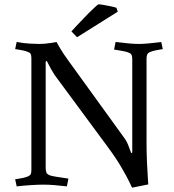

<svg xmlns="http://www.w3.org/2000/svg" viewBox="-20 -853 804 887"><path d="M191 -568V-77Q191 -64 194.5 -55.5Q198 -47 213 -42Q223 -39 242.5 -36Q262 -33 279 -30.5Q296 -28 296 -28L289 8Q256 4 229.5 2Q203 0 180 0Q159 0 125.5 2Q92 4 57 8L50 -25Q50 -25 61 -26.5Q72 -28 86 -31Q100 -34 109 -38Q120 -43 122.5 -49.5Q125 -56 125 -69V-583Q125 -595 122.5 -602Q120 -609 109 -613Q100 -617 86 -620Q72 -623 61 -624.5Q50 -626 50 -626L57 -659Q89 -653 118 -651.5Q147 -650 161 -650Q172 -650 186 -651Q200 -652 215 -654.5Q230 -657 241 -659Q241 -659 256.5 -632Q272 -605 303 -563L554 -216Q564 -203 571 -186Q578 -169 582 -157Q586 -145 586 -145L591 -149V-580Q591 -592 588 -599Q585 -606 574 -610Q565 -614 549 -617Q533 -620 520 -622Q507 -624 507 -624L514 -659Q546 -655 574 -652.5Q602 -650 621 -650Q641 -650 667.5 -652.5Q694 -655 725 -659L732 -626Q732 -626 721.5 -624.5Q711 -623 697.5 -620Q684 -617 674 -613Q664 -609 660.5 -602Q657 -595 657 -583V-193Q657 -149 659 -104.5Q661 -60 663 -30.5Q665 -1 665 -1L590 14Q590 14 578 -11.5Q566 -37 540.5 -80.5Q515 -124 475 -178L232 -507Q224 -519 215.5 -534.5Q207 -550 201.5 -561Q196 -572 196 -572ZM518 -817 524 -799 336 -681 310 -708Q314 -713 331 -731Q348 -749 369.5 -771.5Q391 -794 409.5 -811.5Q428 -829 434 -833Q443 -833 460 -830Q477 -827 493.5 -823.5Q510 -820 518 -817Z"/></svg>

Font: Buenard
Style: Regular
Weight: 400
Version: Version 2.000